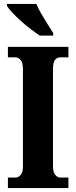

<svg xmlns="http://www.w3.org/2000/svg" viewBox="-20 -951 384 971"><path d="M20 0V-53H59Q72 -53 84 -65.5Q96 -78 96 -109V-601Q96 -635 84 -648Q72 -661 59 -661H20V-714H326V-661H285Q268 -661 258 -648Q248 -635 248 -600V-110Q248 -80 259.5 -66.5Q271 -53 285 -53H326V0ZM181 -771Q160 -785 134.5 -804.5Q109 -824 84.5 -846Q60 -868 41.5 -888Q23 -908 15 -921V-931H164Q173 -909 188.5 -882Q204 -855 220.5 -829Q237 -803 249 -784V-771Z"/></svg>

Font: Noto Serif Myanmar ExtraCondensed ExtraBold
Style: Regular
Weight: 800
Width: 2
Designer: Ben Mitchell and the Monotype Design Team
Foundry: Monotype Imaging Inc.
Version: Version 2.106; ttfautohint (v1.8.4.7-5d5b)